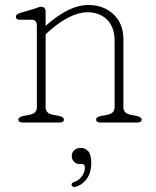

<svg xmlns="http://www.w3.org/2000/svg" viewBox="-20 -490 624 768"><path d="M162.5 -443V-386.5Q207 -426.5 250 -448.2Q293 -470 334 -470Q394.5 -470 434 -432.8Q473.5 -395.5 473.5 -334V-61Q473.5 -36.5 502.5 -31L527.5 -26Q546.5 -22 546.5 -12Q546.5 0 529.5 0H381.5Q364.5 0 364.5 -12Q364.5 -22 383.5 -26L409.5 -31Q438.5 -36.5 438.5 -61V-324Q438.5 -381 408.5 -411Q378.5 -441 330 -441Q297 -441 257.8 -422Q218.5 -403 173.5 -363L162.5 -353V-61Q162.5 -36.5 191.5 -31L216.5 -26Q235.5 -22 235.5 -12Q235.5 0 218.5 0H70.5Q53.5 0 53.5 -12Q53.5 -22 72.5 -26L98.5 -31Q127.5 -36.5 127.5 -61V-387Q127.5 -411 106.5 -411H59.5Q43.5 -411 43.5 -423Q43.5 -433 59.5 -438L114.5 -454Q122 -456.5 130.5 -459.8Q139 -463 143.5 -463Q162.5 -463 162.5 -443ZM299 166Q284.5 166 275.8 156.8Q267 147.5 267 134.5Q267 120 277.2 110.8Q287.5 101.5 303 101.5Q320.5 101.5 332.8 114.8Q345 128 345 162Q345 199 328 223.8Q311 248.5 283.5 257Q271 260.5 267 252Q263.5 242.5 275.5 238.5Q296 231.5 307.8 215Q319.5 198.5 319.5 180Q319.5 166 307 166Z"/></svg>

Font: Fraunces 9pt S100 Thin
Style: Regular
Weight: 100
Version: Version 1.000; ttfautohint (v1.8.3)